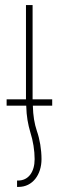

<svg xmlns="http://www.w3.org/2000/svg" viewBox="-20 -502 231 754"><path d="M6 -112V-87H83C84 -44 90 -14 99 17C110 51 116 90 116 123C116 173 92 207 51 207H47V232H53C108 232 143 184 143 123C143 85 136 44 125 13C115 -17 110 -47 109 -87H185V-112H108V-482H82V-112Z"/></svg>

Font: Noto Sans Armenian SemiCondensed Thin
Style: Regular
Weight: 100
Width: 4
Designer: Monotype Design Team
Foundry: Monotype Imaging Inc.
Version: Version 2.008